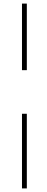

<svg xmlns="http://www.w3.org/2000/svg" viewBox="-20 -800 260 1070"><path d="M102.5 250V-166H129.5V250ZM102.5 -409V-780H129.5V-409Z"/></svg>

Font: Bodoni Moda SC 9pt
Style: Bold
Weight: 700
Designer: Owen Earl
Foundry: indestructible type
Version: Version 2.005